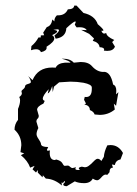

<svg xmlns="http://www.w3.org/2000/svg" viewBox="-20 -659 484 677"><path d="M215.3 -2.4Q203.1 -2.9 203.1 -8.3Q203.1 -11.2 209 -16.6Q208.5 -21 207.5 -21Q207 -21 206.5 -20Q204.6 -16.1 200.7 -13.2Q199.2 -16.1 198.2 -16.1Q197.3 -16.1 197.3 -12.2L198.2 -4.9Q172.4 -27.8 141.6 -29.3L131.3 -41L129.9 -33.7L113.3 -50.3V-59.6L106.9 -50.8L94.7 -62L102.1 -74.2L86.4 -67.9Q77.6 -92.3 53.7 -111.8L65.4 -118.2L52.2 -122.6L55.2 -147Q55.2 -179.7 31.2 -201.7Q31.2 -221.2 43.5 -236.3V-274.9Q50.8 -292.5 50.8 -304.7Q50.8 -311.5 47.9 -316.9Q57.1 -323.2 57.1 -330.1L55.7 -336.9Q55.7 -339.8 61.8 -344.5Q67.9 -349.1 68.4 -354.7Q68.8 -360.4 78.9 -363Q88.9 -365.7 88.9 -369.6Q88.9 -377 79.6 -390.6L94.7 -376.5Q113.8 -420.9 164.1 -420.9L176.3 -420.4Q183.6 -436 209 -438H228.5Q226.6 -443.8 197.8 -452.1H201.2Q227.5 -452.1 240.2 -438L264.6 -440.4Q291.5 -440.4 304.2 -425.8Q322.3 -405.3 345.2 -405.3L346.2 -405.8Q370.1 -405.8 378.9 -360.8Q390.1 -356.9 390.1 -338.4L389.2 -326.2L397.5 -334L389.2 -286.1L381.3 -293.5L384.8 -272.9Q361.8 -253.9 331.5 -253.9L313.5 -255.4Q311 -265.1 296.9 -271Q296.9 -287.1 277.3 -290.5L283.2 -293.9L276.4 -307.1L278.8 -317.4L283.7 -316.9Q303.7 -316.9 303.7 -345.2V-350.6Q303.7 -361.3 274.4 -367.2Q251.5 -371.1 228 -371.1L188.5 -368.7L170.4 -353.5L166 -334.5L164.1 -355.5Q156.7 -332.5 148.4 -329.6L151.9 -344.7Q130.9 -322.3 130.9 -311Q130.9 -305.7 137.7 -303.2L133.3 -293.9Q110.8 -283.7 110.8 -272L116.7 -251Q116.7 -244.1 112.5 -240.5Q108.4 -236.8 108.4 -230L115.2 -207.5Q108.9 -195.3 108.9 -186Q108.9 -178.7 116.5 -168Q124 -157.2 124.5 -151.4Q125 -140.6 149.9 -140.6L145.5 -130.9Q145.5 -127.4 149.4 -127.4L155.8 -128.9L155.3 -120.1Q155.3 -94.7 173.8 -94.7L177.7 -96.7Q186 -94.7 191.4 -91.6Q196.8 -88.4 199.2 -84.5Q201.7 -80.6 203.6 -77.4Q205.6 -74.2 208.5 -74.2Q211.4 -74.2 218.3 -75.2Q221.7 -75.2 223.6 -73.7Q225.6 -72.3 229 -69.3Q232.4 -66.4 235.8 -66.4L248 -69.3L245.6 -64Q245.6 -59.6 255.9 -59.6L262.2 -60.1Q257.8 -63 257.8 -65.4Q257.8 -69.3 268.6 -71.3L278.8 -69.3Q286.1 -69.3 292.5 -74Q298.8 -78.6 304.4 -84.2Q310.1 -89.8 314.9 -94.5Q319.8 -99.1 324.7 -99.1Q331.1 -99.1 337.4 -91.3L346.2 -106Q347.2 -124 358.4 -146.5L369.6 -147.5Q397.9 -147.5 413.6 -119.6L404.8 -96.7Q388.2 -93.8 384.8 -77.1L374.5 -79.1L378.4 -67.9Q366.2 -67.9 366.2 -51.8L358.4 -42.5L352.5 -43.5Q345.7 -43.5 337.2 -33.4Q328.6 -23.4 322.8 -23.4Q315.9 -23.4 307.1 -29.3Q298.8 -13.2 276.9 -13.2Q256.8 -13.2 243.7 -19.5ZM241.7 -639.2H250L274.4 -613.3Q314 -604.5 324.7 -573.7Q344.7 -556.6 344.7 -552.2Q344.7 -550.3 341.3 -550.3L337.4 -550.8Q340.8 -540.5 347.7 -540.5L354.5 -542.5Q356 -529.8 382.8 -518.1L375.5 -510.7L385.3 -494.6Q379.4 -479.5 357.9 -479.5L346.2 -480.5L347.2 -484.4Q347.2 -491.7 331.1 -492.7Q329.6 -508.8 307.1 -515.1L311.5 -523.4L294.4 -539.6L266.1 -553.7L286.1 -552.7Q279.3 -563 260.7 -563L250 -562.5L243.7 -571.8L247.1 -581.5L245.6 -583.5Q239.7 -583.5 213.9 -559.6Q212.4 -527.8 176.3 -522.5L171.9 -533.7Q188 -546.9 188 -552.2Q188 -555.7 181.2 -555.7L168 -553.7Q181.6 -552.2 181.6 -548.3Q181.6 -543 163.6 -535.2Q171.4 -530.3 171.4 -523.4Q171.4 -511.2 144 -494.1L144.5 -490.7Q144.5 -479.5 124.5 -475.1Q120.1 -485.4 107.4 -485.4Q99.1 -485.4 89.4 -481.9L90.8 -496.6Q106 -508.8 115.7 -526.9H123.5L124 -534.2L135.7 -534.7L132.3 -543.9L145 -563.5Q161.1 -567.9 164.6 -590.3L171.9 -583.5V-586.4Q171.9 -596.2 180.7 -605H185.5Q210 -605 219.2 -626Q240.7 -626.5 241.7 -639.2Z"/></svg>

Font: Truetypewriter PolyglOTT
Style: Regular
Weight: 400
Designer: Sergey Beatoff a.k.a. Sam_T
Version: Version 3.76